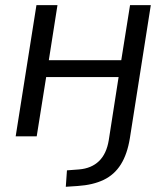

<svg xmlns="http://www.w3.org/2000/svg" viewBox="-20 -522 638 735"><path d="M231.9 193 236.3 130.1 282.7 126.6Q330.1 122.6 358.9 94.8Q387.7 67 396.3 15L434 -226.9H156.7L120.5 0H40L119.5 -502.3H200L166.9 -291.6H444.2L477.8 -502.3H557.3L477.2 6.9Q467.3 68.1 442.6 107.4Q418 146.7 377.1 166.4Q336.2 186.1 277.4 190Z"/></svg>

Font: Mulish ExtraLight
Style: Italic
Weight: 200
Italic angle: -9°
Designer: Vernon Adams
Foundry: Vernon Adams
Version: Version 3.603